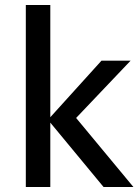

<svg xmlns="http://www.w3.org/2000/svg" viewBox="-20 -746 552 766"><path d="M393.1 0H512.2L283.7 -275.4L501 -503.9H384.8L180.7 -278.3V-726.1H83V0H180.7V-256.8Z"/></svg>

Font: Inder
Style: Regular
Weight: 400
Designer: Irina Smirnova
Foundry: Irina Smirnova
Version: Version 1.001